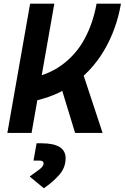

<svg xmlns="http://www.w3.org/2000/svg" viewBox="-20 -713 669 1030"><path d="M104 -162.1 110.4 -288.1Q229 -304.7 308.3 -361.8Q387.7 -418.9 433.8 -504.6Q480 -590.3 498 -693.4H628.9Q605 -554.7 537.4 -440.7Q469.7 -326.7 360.8 -253.2Q252 -179.7 104 -162.1ZM19.5 0 141.6 -693.4H271.5L149.4 0ZM382.8 0 290 -303.7 413.6 -353.5 530.3 0ZM215.3 296.9 139.2 233.9Q169.4 212.4 191.7 195.6Q213.9 178.7 213.9 163.6Q213.9 148.4 191.4 148.4H159.7L176.3 55.7H203.1Q332 55.7 332 135.7Q332 186 297.9 224.9Q263.7 263.7 215.3 296.9Z"/></svg>

Font: Cascadia Mono NF
Style: Italic
Weight: 400
Italic angle: -10°
Monospace: yes
Designer: Aaron Bell
Foundry: Saja Typeworks
Version: Version 2404.023